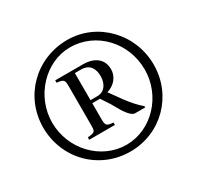

<svg xmlns="http://www.w3.org/2000/svg" viewBox="-149 -847 1058 1032"><g transform="rotate(-30 380.0 -331.0)"><path d="M567 -152V-160C543 -180 515 -210 489 -245L432 -324C486 -341 511 -382 511 -422C511 -482 468 -520 393 -520H221V-505C266 -501 268 -494 268 -452V-222C268 -176 269 -171 220 -167L219 -152H379V-167C334 -170 332 -177 332 -222V-314H380C418 -257 420 -253 432 -231C460 -179 486 -152 503 -152ZM332 -333V-501H370C424 -501 444 -464 444 -418C444 -370 419 -333 375 -333ZM722 -329C722 -521 571 -676 385 -676C191 -676 38 -525 38 -332C38 -138 188 14 381 14C572 14 722 -137 722 -329ZM667 -330C667 -166 537 -28 381 -28C224 -28 93 -165 93 -331C93 -494 224 -634 378 -634C538 -634 667 -499 667 -330Z"/></g></svg>

Font: XITS Math
Style: Regular
Weight: 400
Designer: MicroPress Inc., with final additions and corrections provided by Coen Hoffman, Elsevier (retired)
Version: Version 1.108